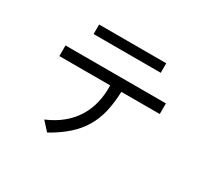

<svg xmlns="http://www.w3.org/2000/svg" viewBox="-148 -907 1296 1204"><g transform="rotate(30 500.0 -305.0)"><path d="M739 -680V-611H253V-680ZM863 -461V-384H585Q582 -302 566.5 -236.5Q551 -171 518.5 -117Q486 -63 435 -17.5Q384 28 309 70L253 8Q321 -21 369.5 -61.5Q418 -102 448.5 -152.5Q479 -203 492.5 -261.5Q506 -320 504 -384H136V-461Z"/></g></svg>

Font: D2Coding ligature
Style: Regular
Weight: 400
Monospace: yes
Designer: Yong-Rak Park; Jeong-Hwan Yoon; Sang-Min Lee;
Foundry: NHN Corporation
Version: Version 1.3.2; Build 20180524